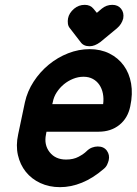

<svg xmlns="http://www.w3.org/2000/svg" viewBox="-20 -763 565 793"><path d="M337 -138Q348 -149 360 -153.5Q372 -158 384 -158Q409 -158 421.5 -140.5Q434 -123 429 -101Q427 -93 422.5 -83Q418 -73 408 -65Q364 -27 318.5 -8.5Q273 10 228 10Q183 10 146.5 -7Q110 -24 86.5 -53.5Q63 -83 54 -122.5Q45 -162 55 -208L83 -341Q93 -386 119 -426Q145 -466 181.5 -496Q218 -526 261.5 -543Q305 -560 350 -560Q396 -560 432 -542Q468 -524 491 -492.5Q514 -461 521.5 -418Q529 -375 518 -324Q508 -275 473 -247Q438 -219 387 -219H172L170 -208Q161 -165 185 -134.5Q209 -104 253 -104Q283 -104 304.5 -115.5Q326 -127 337 -138ZM196 -333H406Q409 -356 405 -376.5Q401 -397 390.5 -412.5Q380 -428 363.5 -437Q347 -446 325 -446Q303 -446 282 -437.5Q261 -429 244 -415Q227 -401 214.5 -382Q202 -363 198 -341ZM269 -646Q262 -654 260.5 -665Q259 -676 261 -687Q265 -709 286 -727Q305 -743 330 -743Q353 -743 366 -727L380 -710L400 -727Q419 -743 444 -743Q467 -743 480 -727Q493 -711 489 -687Q483 -663 463 -646L394 -589Q371 -572 350 -572Q325 -572 313 -589Z"/></svg>

Font: VDS
Style: Bold Italic
Weight: 700
Designer: artmaker
Foundry: artmaker
Version: Version 1.000 2009 initial release